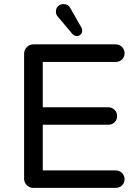

<svg xmlns="http://www.w3.org/2000/svg" viewBox="-20 -914 678 934"><path d="M543 0H142.1Q123.5 0 110.4 -13.2Q97.2 -26.4 97.2 -44.9V-651.9Q97.2 -670.9 110.4 -684.6Q123.5 -698.2 142.1 -698.2H543Q561 -698.2 573.5 -685.5Q585.9 -672.9 585.9 -654.8Q585.9 -636.7 573.5 -624.8Q561 -612.8 543 -612.8H188V-392.1H506.8Q524.9 -392.1 537.4 -379.6Q549.8 -367.2 549.8 -349.1Q549.8 -331.1 537.4 -319.1Q524.9 -307.1 506.8 -307.1H188V-85H543Q561 -85 573.5 -72.5Q585.9 -60.1 585.9 -42Q585.9 -23.9 573.5 -12Q561 0 543 0ZM321.8 -875 373 -785.2Q379.9 -775.4 379.9 -766.1Q379.9 -753.9 372.6 -746.3Q365.2 -738.8 353 -738.8Q340.8 -738.8 331.1 -750L262.2 -832Q252 -842.3 252 -856.9Q252 -874 262.5 -884Q272.9 -894 289.1 -894Q312 -894 321.8 -875Z"/></svg>

Font: Aka-Acid-Varela
Style: Regular
Weight: 400
Designer: Joe Prince, Avraham Cornfeld, Cyberella
Foundry: Joe Prince, Avraham Cornfeld, Cyberella
Version: Version 2.000; ttfautohint (v1.5.33-1714) -l 8 -r 50 -G 200 